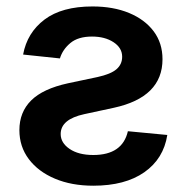

<svg xmlns="http://www.w3.org/2000/svg" viewBox="-20 -573 589 604"><path d="M52.7 -401.4Q65.4 -470.2 120.1 -511.5Q174.8 -552.7 271 -552.7Q336.4 -552.7 386 -532.2Q435.5 -511.7 463.4 -474.6Q491.2 -437.5 491.2 -386.7Q491.2 -267.1 337.9 -233.9L245.1 -213.9Q170.9 -197.8 170.9 -151.4Q170.9 -123.5 199 -104.5Q227.1 -85.4 273.4 -85.4Q365.2 -85.4 382.3 -160.2L506.3 -148.4Q494.6 -73.7 434.1 -31.2Q373.5 11.2 273.4 11.2Q205.1 11.2 152.6 -11Q100.1 -33.2 70.6 -72.5Q41 -111.8 41 -163.6Q41 -220.2 78.1 -257.1Q115.2 -293.9 193.8 -311L286.6 -330.6Q328.6 -339.8 346.4 -355.2Q364.3 -370.6 364.3 -394.5Q364.3 -422.4 337.2 -440.2Q310.1 -458 269.5 -458Q225.6 -458 201.2 -437.5Q176.8 -417 168.5 -389.2Z"/></svg>

Font: Inter SemiBold
Style: Regular
Weight: 600
Designer: Rasmus Andersson
Foundry: rsms
Version: Version 4.001;git-9221beed3